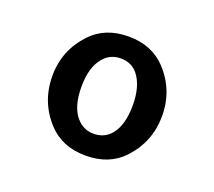

<svg xmlns="http://www.w3.org/2000/svg" viewBox="-77 -848 661 592"><g transform="rotate(20 253.5 -551.5)"><path d="M337.4 -551.8Q337.4 -614.7 310.1 -649.4Q289.6 -675.3 253.4 -675.3Q219.2 -675.3 197.3 -649.4Q168.9 -616.2 168.9 -551.8Q168.9 -486.3 197.3 -454.1Q219.7 -428.2 253.4 -428.2Q288.6 -428.2 310.1 -454.1Q337.4 -486.8 337.4 -551.8ZM73.2 -553.2Q73.2 -636.7 130.9 -698.2Q176.8 -747.1 253.4 -747.1Q329.6 -747.1 376 -698.2Q433.6 -636.7 433.6 -551.8Q433.6 -466.8 376 -405.3Q330.1 -356.4 253.4 -356.4Q176.8 -356.4 130.9 -405.3Q73.2 -466.8 73.2 -553.2Z"/></g></svg>

Font: Nova Oval
Style: Book
Weight: 400
Version: Version 2.000